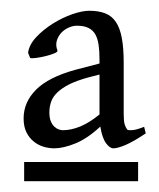

<svg xmlns="http://www.w3.org/2000/svg" viewBox="-20 -623 296 357"><path d="M165 -484.4 144 -479Q122.6 -473.1 108.6 -466.1Q94.7 -459 86.4 -450.9Q78.1 -442.9 75 -433.6Q71.8 -424.3 71.8 -414.1Q71.8 -403.8 74.5 -397.5Q77.1 -391.1 81.1 -387.5Q85 -383.8 89.4 -382.3Q93.8 -380.9 97.2 -380.9Q112.3 -380.9 129.4 -387.9Q146.5 -395 165 -410.2ZM24.9 -286.1V-321.8H236.8V-286.1ZM251 -375Q228.5 -359.9 213.6 -353.5Q198.7 -347.2 190.9 -347.2Q184.1 -347.2 177 -356.9Q169.9 -366.7 166.5 -387.7Q143.1 -365.7 120.4 -356.4Q97.7 -347.2 81.1 -347.2Q71.3 -347.2 61.3 -350.1Q51.3 -353 43 -359.6Q34.7 -366.2 29.3 -376.7Q23.9 -387.2 23.9 -402.8Q23.9 -433.1 47.1 -456.3Q70.3 -479.5 120.1 -493.2L165 -504.9V-513.2Q165 -528.3 163.3 -539.8Q161.6 -551.3 157.2 -559.1Q152.8 -566.9 144.5 -571Q136.2 -575.2 123 -575.2Q115.7 -575.2 107.9 -571.8Q100.1 -568.4 94.2 -562.3Q88.4 -556.2 85.7 -547.6Q83 -539.1 86.9 -528.8Q87.4 -526.4 80.8 -523.7Q74.2 -521 65.4 -518.8Q56.6 -516.6 48.1 -515.4Q39.6 -514.2 36.1 -515.1L32.2 -524.9Q34.2 -540 47.6 -554.2Q61 -568.4 78.6 -579.3Q96.2 -590.3 114.7 -596.7Q133.3 -603 146 -603Q163.6 -603 175.8 -598.1Q188 -593.3 195.6 -582Q203.1 -570.8 206.5 -552.2Q210 -533.7 210 -506.8V-411.1Q210 -397.5 211.9 -391.4Q213.9 -385.3 216.8 -381.8Q219.2 -380.4 226.8 -381.1Q234.4 -381.8 248 -387.2Z"/></svg>

Font: Akkhara
Style: Regular
Weight: 400
Designer: J. Victor Gaultney
Version: Version 1.00 June 13, 2006, initial release